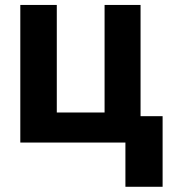

<svg xmlns="http://www.w3.org/2000/svg" viewBox="-20 -565 697 761"><path d="M394.5 -545.4H537.1V-104.5H624.5V175.3H477.1V0H60.5V-545.4H205.1V-119.1H394.5Z"/></svg>

Font: My Font
Style: Bold
Weight: 500
Designer: Rasmus Andersson
Foundry: rsms
Version: Version 0.001